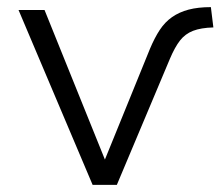

<svg xmlns="http://www.w3.org/2000/svg" viewBox="-20 -519 623 539"><path d="M240 0 32 -491H105L279 -60H270L401 -382Q414 -413 428.5 -435Q443 -457 463 -471Q483 -485 509.5 -492Q536 -499 572 -499L579 -442Q544 -441 522 -432.5Q500 -424 485.5 -405.5Q471 -387 457 -354L308 0Z"/></svg>

Font: Nunito Sans 9pt Light
Style: Regular
Weight: 300
Version: Version 3.101;gftools[0.9.27]